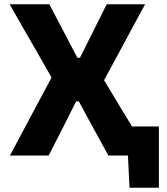

<svg xmlns="http://www.w3.org/2000/svg" viewBox="-20 -733 788 905"><path d="M27 0Q53.5 -49.5 81 -101.5Q108.5 -153 138 -208.5L223 -367.5L149.5 -496.5Q120 -547 90.2 -599.2Q60.5 -651.5 25.5 -713H212.5Q234.5 -671 255.5 -631Q276.5 -590.5 295.5 -554.5L344.5 -461H357L404 -555Q422.5 -591.5 442.5 -632Q462.5 -672 483 -713H664Q632 -654 603 -600.5Q574 -547 550 -502L470.5 -355L552 -219.5Q565 -198.5 577.5 -178Q589.5 -157.5 602 -137H729V152H590.5L583 0H490.5Q468.5 -40.5 449 -76.5Q429.5 -112.5 411 -145.5L351.5 -255.5H339L283.5 -145Q265.5 -110.5 247.8 -75.2Q230 -40 209.5 0Z"/></svg>

Font: Heraclito
Style: Bold
Weight: 700
Designer: Kostas Bartsokas (font) & Cristiano Sobral (main changes)
Foundry: Kostas Bartsokas (font) & Cristiano Sobral (main changes)
Version: Version 1.00;July 8, 2020;FontCreator 13.0.0.2655 64-bit